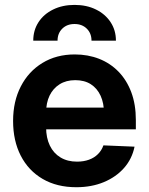

<svg xmlns="http://www.w3.org/2000/svg" viewBox="-20 -764 615 795"><path d="M295.9 11.2Q215.3 11.2 156.5 -23.2Q97.7 -57.6 65.9 -119.4Q34.2 -181.2 34.2 -263.2Q34.2 -344.2 66.2 -406.2Q98.1 -468.3 155.8 -503.4Q213.4 -538.6 289.6 -538.6Q344.2 -538.6 390.4 -520.5Q436.5 -502.4 470.7 -467.3Q504.9 -432.1 523.7 -381.8Q542.5 -331.5 542.5 -267.1V-228.5H88.9V-318.4H474.6L410.6 -295.4Q410.6 -336.9 396.5 -367.7Q382.3 -398.4 356 -415.3Q329.6 -432.1 291.5 -432.1Q253.9 -432.1 226.8 -415Q199.7 -397.9 185.3 -368.2Q170.9 -338.4 170.9 -298.3V-236.8Q170.9 -193.4 186.3 -161.4Q201.7 -129.4 230.5 -112.1Q259.3 -94.7 298.8 -94.7Q326.7 -94.7 348.6 -102.8Q370.6 -110.8 385.7 -126Q400.9 -141.1 408.2 -162.1L537.1 -156.7Q526.9 -106.4 493.9 -68.8Q460.9 -31.2 410.2 -10Q359.4 11.2 295.9 11.2ZM117.7 -595.7Q117.7 -638.7 139.4 -672.1Q161.1 -705.6 200 -724.6Q238.8 -743.7 288.6 -743.7Q338.9 -743.7 377.4 -724.6Q416 -705.6 438 -672.1Q460 -638.7 460 -595.7H358.9Q358.9 -626 339.4 -645.3Q319.8 -664.6 288.6 -664.6Q257.3 -664.6 237.8 -645.3Q218.3 -626 218.3 -595.7Z"/></svg>

Font: Inter Cardless Tabular Bold
Style: Bold
Weight: 700
Designer: Rasmus Andersson
Foundry: rsms
Version: Version 4.000;git-4fc901f